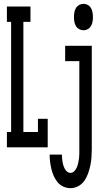

<svg xmlns="http://www.w3.org/2000/svg" viewBox="-20 -769 540 1002"><path d="M16 0V-80H38V-655H16V-735H139V-655H102V-80H178V-149H229V0ZM416 -611Q404 -611 393 -617Q382 -623 376 -633.5Q370 -644 368 -656Q366 -668 366 -680Q366 -692 368 -704Q370 -716 376 -726.5Q382 -737 393 -743Q404 -749 416 -749Q428 -749 438.5 -743Q449 -737 455 -726.5Q461 -716 463 -704Q465 -692 465 -680Q465 -668 463 -656Q461 -644 455 -633.5Q449 -623 438.5 -617Q428 -611 416 -611ZM348 213Q329 213 311 205Q293 197 281 182.5Q269 168 261 150.5Q253 133 248.5 114Q244 95 241.5 76.5Q239 58 239 38H303Q303 48 304 57.5Q305 67 306.5 76.5Q308 86 311 95Q314 104 318.5 112.5Q323 121 330.5 127Q338 133 348 133Q360 133 368.5 123.5Q377 114 381.5 103Q386 92 388.5 80Q391 68 392.5 56.5Q394 45 394 33Q394 21 394 9V-450H320V-530H459V9Q459 30 457.5 51.5Q456 73 451.5 94Q447 115 440 135.5Q433 156 420.5 174Q408 192 388.5 202.5Q369 213 348 213Z"/></svg>

Font: Iosevka Slab Medium
Style: Regular
Weight: 500
Monospace: yes
Designer: Belleve Invis
Foundry: Belleve Invis
Version: Version 11.1.1; ttfautohint (v1.8.3)